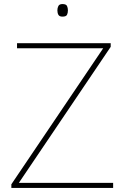

<svg xmlns="http://www.w3.org/2000/svg" viewBox="-20 -927 618 947"><path d="M538 0H36V-18L489 -689H64V-714H526V-696L73 -25H538ZM288 -907Q306 -907 310.5 -897.5Q315 -888 315 -876Q315 -863 310.5 -854Q306 -845 288 -845Q273 -845 268 -854Q263 -863 263 -876Q263 -888 268 -897.5Q273 -907 288 -907Z"/></svg>

Font: Noto Sans Oriya Thin
Style: Regular
Weight: 100
Designer: Amélie Bonet and Sol Matas
Foundry: Google LLC
Version: Version 2.006; ttfautohint (v1.8.4.7-5d5b)